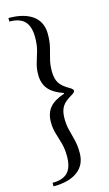

<svg xmlns="http://www.w3.org/2000/svg" viewBox="-143 -790 595 1051"><g transform="rotate(-15 155.0 -265.0)"><path d="M22 212V192Q81 192 108.5 163Q136 134 136 72Q136 30 127 -2Q118 -34 108.5 -64.5Q99 -95 99 -131Q99 -181 125 -212.5Q151 -244 209 -263V-267Q151 -287 125 -318.5Q99 -350 99 -399Q99 -436 108.5 -466Q118 -496 127 -528Q136 -560 136 -602Q136 -664 108.5 -693Q81 -722 22 -722V-742Q111 -742 159.5 -706Q208 -670 208 -602Q208 -560 200 -528Q192 -496 184 -466Q176 -436 176 -399Q176 -357 191.5 -332Q207 -307 247 -285Q266 -274 266 -265Q266 -256 247 -245Q207 -223 191.5 -198Q176 -173 176 -131Q176 -95 184 -64.5Q192 -34 200 -2Q208 30 208 72Q208 139 159.5 175.5Q111 212 22 212Z"/></g></svg>

Font: Platypi Light Light
Style: Regular
Weight: 300
Version: Version 1.200